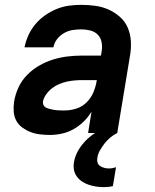

<svg xmlns="http://www.w3.org/2000/svg" viewBox="-20 -548 640 791"><path d="M185 8Q165 8 144.5 5.5Q124 3 106 -4Q88 -11 72 -22.5Q56 -34 47 -51Q38 -68 36.5 -88.5Q35 -109 38 -129Q43 -159 56 -187.5Q69 -216 91.5 -239Q114 -262 142 -278Q170 -294 199.5 -303Q229 -312 259 -315.5Q289 -319 319 -319H396L399 -338Q402 -356 398.5 -374.5Q395 -393 382.5 -405.5Q370 -418 351.5 -422.5Q333 -427 314 -427Q296 -427 278 -424Q260 -421 243.5 -411.5Q227 -402 215 -386.5Q203 -371 200 -353H81Q86 -378 97 -402.5Q108 -427 125.5 -448Q143 -469 166 -485Q189 -501 213.5 -511Q238 -521 263.5 -524.5Q289 -528 314 -528Q344 -528 373 -524Q402 -520 427.5 -508.5Q453 -497 474 -478.5Q495 -460 506 -434.5Q517 -409 519 -380Q521 -351 516 -321L463 0H343L357 -88Q344 -66 324.5 -47Q305 -28 282.5 -15.5Q260 -3 235 2.5Q210 8 185 8ZM247 -93Q270 -93 294 -100.5Q318 -108 336 -125.5Q354 -143 364 -166Q374 -189 378 -213L379 -218H319Q303 -218 286.5 -216.5Q270 -215 254.5 -211.5Q239 -208 223.5 -201.5Q208 -195 194.5 -184.5Q181 -174 170.5 -159.5Q160 -145 157 -130Q156 -123 158.5 -116.5Q161 -110 166.5 -106.5Q172 -103 178.5 -101Q185 -99 192 -97.5Q199 -96 205 -95Q211 -94 218.5 -93.5Q226 -93 233 -93Q240 -93 247 -93ZM407 223Q391 223 375.5 220.5Q360 218 345 213Q330 208 317.5 199.5Q305 191 296 178.5Q287 166 284.5 150.5Q282 135 285 119Q290 89 309 61Q328 33 353.5 13Q379 -7 408.5 -20Q438 -33 469 -38L463 0Q447 8 434 19Q421 30 410.5 43.5Q400 57 391.5 72Q383 87 381 103Q379 113 382 122Q385 131 392.5 136Q400 141 409.5 143.5Q419 146 429 146Q437 146 444 144.5Q451 143 458 141L445 219Q436 221 426.5 222Q417 223 407 223Z"/></svg>

Font: Iosevka Aile
Style: Bold Italic
Weight: 700
Italic angle: -9°
Designer: Belleve Invis
Foundry: Belleve Invis
Version: Version 28.0.1; ttfautohint (v1.8.4)